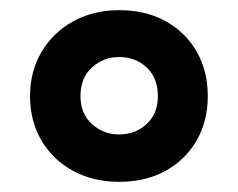

<svg xmlns="http://www.w3.org/2000/svg" viewBox="-20 -744 468 377"><path d="M214 -387Q163 -387 123.5 -408.5Q84 -430 61.5 -468Q39 -506 39 -555Q39 -604 61.5 -642Q84 -680 123.5 -702Q163 -724 214 -724Q266 -724 305 -702.5Q344 -681 366 -643Q388 -605 388 -555Q388 -506 366 -468Q344 -430 305 -408.5Q266 -387 214 -387ZM214 -480Q246 -480 268 -500.5Q290 -521 290 -555Q290 -591 268 -611.5Q246 -632 214 -632Q183 -632 160.5 -611.5Q138 -591 138 -555Q138 -521 160.5 -500.5Q183 -480 214 -480Z"/></svg>

Font: Noto Sans Sinhala UI
Style: Bold
Weight: 700
Designer: Jelle Bosma - Monotype Design Team
Foundry: Monotype Imaging Inc.
Version: Version 2.006; ttfautohint (v1.8.4.7-5d5b)